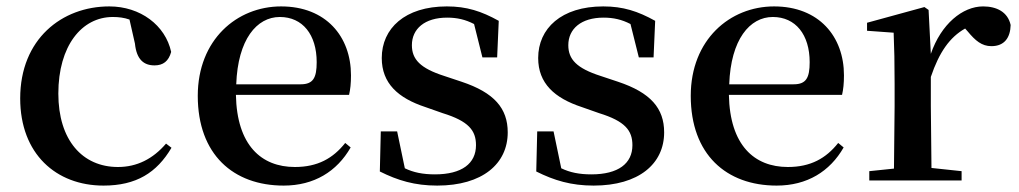

<svg xmlns="http://www.w3.org/2000/svg" viewBox="-20 -563 3178 599"><path d="M303 16C405 16 469 -24 515 -102L498 -115C457 -67 407 -42 348 -42C237 -42 162 -126 162 -271C162 -420 235 -510 332 -510C350 -510 367 -508 384 -502L401 -427C406 -377 429 -359 462 -359C489 -359 506 -372 514 -401C496 -484 418 -543 321 -543C173 -543 43 -441 43 -256C43 -83 155 16 303 16Z M865 16C960 16 1031 -28 1074 -103L1057 -117C1019 -69 971 -42 900 -42C795 -42 719 -110 716 -267H1069C1073 -284 1075 -303 1075 -328C1075 -449 997 -543 857 -543C719 -543 597 -439 597 -264C597 -81 708 16 865 16ZM717 -300C722 -440 781 -510 853 -510C924 -510 968 -455 968 -369C968 -320 957 -300 918 -300Z M1344 16C1485 16 1564 -52 1564 -150C1564 -225 1522 -274 1420 -308L1366 -326C1291 -350 1265 -378 1265 -422C1265 -473 1305 -508 1375 -508C1406 -508 1432 -502 1459 -488L1485 -384H1531L1536 -498C1482 -528 1436 -543 1374 -543C1243 -543 1171 -474 1171 -382C1171 -303 1222 -257 1307 -229L1361 -210C1442 -185 1465 -156 1465 -110C1465 -53 1421 -19 1337 -19C1299 -19 1270 -25 1243 -38L1219 -153H1168L1165 -28C1221 0 1274 16 1344 16Z M1832 16C1973 16 2052 -52 2052 -150C2052 -225 2010 -274 1908 -308L1854 -326C1779 -350 1753 -378 1753 -422C1753 -473 1793 -508 1863 -508C1894 -508 1920 -502 1947 -488L1973 -384H2019L2024 -498C1970 -528 1924 -543 1862 -543C1731 -543 1659 -474 1659 -382C1659 -303 1710 -257 1795 -229L1849 -210C1930 -185 1953 -156 1953 -110C1953 -53 1909 -19 1825 -19C1787 -19 1758 -25 1731 -38L1707 -153H1656L1653 -28C1709 0 1762 16 1832 16Z M2403 16C2498 16 2569 -28 2612 -103L2595 -117C2557 -69 2509 -42 2438 -42C2333 -42 2257 -110 2254 -267H2607C2611 -284 2613 -303 2613 -328C2613 -449 2535 -543 2395 -543C2257 -543 2135 -439 2135 -264C2135 -81 2246 16 2403 16ZM2255 -300C2260 -440 2319 -510 2391 -510C2462 -510 2506 -455 2506 -369C2506 -320 2495 -300 2456 -300Z M2768 0H2980V-29L2886 -39L2884 -232V-323C2910 -400 2943 -447 2991 -474L2999 -465C3023 -436 3043 -419 3073 -419C3114 -419 3132 -446 3133 -485C3124 -526 3089 -543 3047 -543C2983 -543 2916 -488 2884 -395L2877 -532L2864 -541L2685 -492V-467L2768 -461C2770 -412 2771 -369 2771 -301V-232L2769 -37L2692 -29V0Z"/></svg>

Font: Noto Serif CJK SC SemiBold
Style: Regular
Weight: 600
Designer: Ryoko NISHIZUKA 西塚涼子 (kana & ideographs); Frank Grießhammer (Latin, Greek & Cyrillic); Wenlong ZHANG 张文龙 (bopomofo); San
Foundry: Adobe
Version: Version 2.001;hotconv 1.1.0;makeotfexe 2.6.0